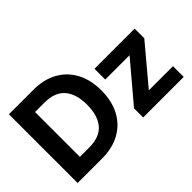

<svg xmlns="http://www.w3.org/2000/svg" viewBox="-106 -1082 1437 1437"><g transform="rotate(-45 612.0 -364.0)"><path d="M311 0H54.2V-727.5H314Q423.3 -727.5 503.4 -683.1Q583.5 -638.7 627 -557.1Q670.4 -475.6 670.4 -364.3Q670.4 -252.4 627 -170.7Q583.5 -88.9 503.2 -44.4Q422.9 0 311 0ZM204.6 -126.5H303.2Q413.6 -126.5 466.3 -188Q519 -249.5 519 -364.3Q519 -479 466.1 -540Q413.1 -601.1 304.7 -601.1H204.6ZM748 0V-96.7L1003.9 -399.9V-401.4H748V-515.6H1173.3V-413.6L922.9 -115.2V-113.8H1177.2V0Z"/></g></svg>

Font: Inter Display
Style: Bold
Weight: 700
Designer: Rasmus Andersson
Foundry: rsms
Version: Version 4.001;git-9221beed3